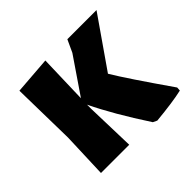

<svg xmlns="http://www.w3.org/2000/svg" viewBox="-123 -609 759 759"><g transform="rotate(-45 256.0 -229.5)"><path d="M55 0 62 -191 57 -458 214 -470 208 -265 311 -416 335 -468H498L352 -258Q390 -194 507 -26L506 -10Q454 2 359 11L342 3Q255 -130 207 -230V-207L213 0Z"/></g></svg>

Font: Alegreya Sans ExtraBold
Style: Regular
Weight: 800
Designer: Juan Pablo del Peral
Foundry: Huerta Tipografica
Version: Version 2.007